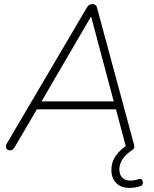

<svg xmlns="http://www.w3.org/2000/svg" viewBox="-20 -731 756 941"><path d="M615 190Q572 190 549 165.5Q526 141 526 103Q526 62 549 30.5Q572 -1 605 -20L602 -3Q600 -6 598.5 -9.5Q597 -13 596 -16L546 -204L570 -195H134L166 -204L52 -10Q48 -2 42 2Q36 6 29 6Q21 6 15.5 1.5Q10 -3 9 -10.5Q8 -18 13 -27L407 -696Q412 -704 418.5 -707.5Q425 -711 433 -711Q450 -711 455 -695L635 -29Q639 -16 638 -9Q637 -2 630 3Q595 26 580 50Q565 74 565 99Q565 124 578.5 139Q592 154 620 154Q629 154 638.5 152.5Q648 151 659 147Q668 144 673 147.5Q678 151 679.5 158Q681 165 679 171.5Q677 178 671 180Q658 185 642 187.5Q626 190 615 190ZM427 -648H425L180 -228L157 -234H559L539 -228Z"/></svg>

Font: Nunito Variable Extra Light
Style: Italic
Weight: 200
Italic angle: -9°
Designer: Vernon Adams
Foundry: Vernon Adams
Version: Version 3.602